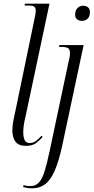

<svg xmlns="http://www.w3.org/2000/svg" viewBox="-20 -780 507 1040"><path d="M120 10Q80 10 63.5 -13Q47 -36 47 -74Q47 -95 51.5 -121Q56 -147 63 -177L171 -698Q174 -715 174 -721Q174 -734 167.5 -742Q161 -750 135 -750H113L115 -760H248L119 -152Q112 -124 109 -103Q106 -82 106 -65Q106 -37 113.5 -21Q121 -5 141 -5Q158 -5 174 -16Q190 -27 205 -45L211 -38Q192 -17 173 -3.5Q154 10 120 10ZM423 -667Q408 -667 397.5 -675.5Q387 -684 387 -700Q387 -724 400 -736.5Q413 -749 431 -749Q446 -749 456.5 -740.5Q467 -732 467 -715Q467 -690 454.5 -678.5Q442 -667 423 -667ZM155 240Q139 240 127.5 238Q116 236 105 233L108 223Q124 228 144 228Q172 228 190 209.5Q208 191 221.5 148Q235 105 250 33L350 -439Q354 -455 356.5 -467.5Q359 -480 359 -492Q359 -513 348 -519.5Q337 -526 311 -526H299L302 -536H433L317 9Q298 96 275.5 146.5Q253 197 223.5 218.5Q194 240 155 240Z"/></svg>

Font: Noto Serif Display ExtraCondensed Light
Style: Italic
Weight: 300
Width: 2
Italic angle: -12°
Designer: Monotype Design Team
Foundry: Monotype Imaging Inc.
Version: Version 2.009